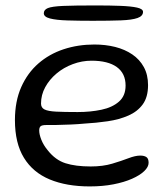

<svg xmlns="http://www.w3.org/2000/svg" viewBox="-20 -636 602 688"><path d="M301.5 32Q218.5 32 158.2 7Q98 -18 65.8 -70.5Q33.5 -123 33.5 -205.5Q33.5 -273 56 -323.8Q78.5 -374.5 117.5 -408.5Q156.5 -442.5 208 -459.5Q259.5 -476.5 318 -476.5Q358 -476.5 392.8 -467.8Q427.5 -459 454 -441Q480.5 -423 495.5 -395.5Q510.5 -368 510.5 -331Q510.5 -288 491.5 -262Q472.5 -236 439.8 -221.8Q407 -207.5 366 -201.5Q325 -195.5 281 -193Q261 -191 234 -189.8Q207 -188.5 182.8 -188.2Q158.5 -188 146 -188Q131 -188 125.8 -183.8Q120.5 -179.5 120.5 -168.5Q120.5 -154.5 128.2 -135Q136 -115.5 151 -97.5Q178.5 -62.5 214.8 -51Q251 -39.5 305 -39.5Q348.5 -39.5 382 -49.5Q415.5 -59.5 440.2 -69Q465 -78.5 482.5 -78.5Q496.5 -78.5 504.5 -73.2Q512.5 -68 512.5 -52.5Q512.5 -38 497 -23Q481.5 -8 453.2 4.5Q425 17 386.5 24.5Q348 32 301.5 32ZM258.5 -234.5Q304.5 -234.5 343.5 -242.8Q382.5 -251 406.2 -271.8Q430 -292.5 430 -329.5Q430 -373 398.5 -395.8Q367 -418.5 308 -418.5Q273.5 -418.5 240.8 -406.2Q208 -394 182.5 -372.5Q157 -351 142 -323.5Q127 -296 127 -265Q127 -250 139.5 -243.8Q152 -237.5 180.8 -236Q209.5 -234.5 258.5 -234.5ZM312.5 -561.5Q261 -561.5 221.2 -562.8Q181.5 -564 159.2 -569.8Q137 -575.5 137 -588.5Q137 -601 151.5 -607Q166 -613 206 -614.8Q246 -616.5 323.5 -616.5Q374 -616.5 412 -615Q450 -613.5 471.2 -608.8Q492.5 -604 492.5 -593.5Q492.5 -578.5 472.8 -571.5Q453 -564.5 413.2 -563Q373.5 -561.5 312.5 -561.5Z"/></svg>

Font: Gluten Light
Style: Regular
Weight: 300
Designer: Tyler Finck
Foundry: Etcetera Type Company
Version: Version 1.300